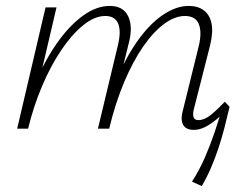

<svg xmlns="http://www.w3.org/2000/svg" viewBox="-20 -435 825 649"><path d="M635 4Q618 4 608 -3Q598 -10 595 -24.5Q592 -39 598 -61L652 -280Q663 -326 652 -353.5Q641 -381 605 -381Q571 -381 534.5 -354Q498 -327 463.5 -277Q429 -227 399.5 -157Q370 -87 349 0H321Q343 -97 377 -174Q411 -251 450.5 -304.5Q490 -358 533.5 -386.5Q577 -415 618 -415Q649 -415 669 -400Q689 -385 695 -355.5Q701 -326 690 -281L636 -69Q631 -51 634 -40Q637 -29 651 -29Q671 -29 692.5 -46.5Q714 -64 740 -91L756 -74Q734 -50 713 -32.5Q692 -15 673 -5.5Q654 4 635 4ZM38 0 134 -410H171L75 0ZM50 0Q70 -86 102.5 -161.5Q135 -237 176 -294Q217 -351 262 -383Q307 -415 351 -415Q397 -415 413.5 -379.5Q430 -344 415 -288L344 0H311L379 -284Q390 -331 379 -356Q368 -381 336 -381Q300 -381 261.5 -350Q223 -319 187 -265.5Q151 -212 122 -143.5Q93 -75 75 0ZM662 194 629 179Q654 140 672.5 97.5Q691 55 706 10.5Q721 -34 734 -80L756 -74Q748 -40 739 -4.5Q730 31 718.5 65.5Q707 100 693 132.5Q679 165 662 194Z"/></svg>

Font: Ysabeau Office ExtraLight
Style: Italic
Weight: 250
Italic angle: -12°
Designer: Christian Thalmann (Catharsis Fonts)
Version: Version 2.001;gftools[0.9.30]; featfreeze: tnum,lnum,ss02